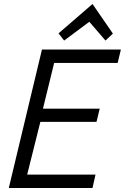

<svg xmlns="http://www.w3.org/2000/svg" viewBox="-20 -941 625 961"><path d="M24 0 190 -693H585L569 -626H251L195 -397H479L463 -331H182L116 -67H458L443 0ZM301 -738 273 -774 443 -921 545 -773 508 -738 427 -832Z"/></svg>

Font: Ubuntu Sans
Style: Italic
Weight: 400
Italic angle: -13.5°
Designer: Dalton Maag Ltd
Foundry: Dalton Maag Ltd
Version: Version 1.006